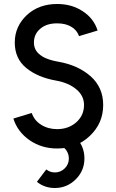

<svg xmlns="http://www.w3.org/2000/svg" viewBox="-20 -732 583 962"><path d="M353 -50 282 -3Q301 5 313 22Q325 41 325 62Q325 91 305 111Q284 132 255 132Q231 132 212 117Q212 117 200 132.5Q188 148 165 179Q203 210 255 210Q316 210 360 166Q403 123 403 62Q403 -5 353 -50ZM266 -712Q175 -712 115 -657Q85 -629 69.5 -594.5Q54 -560 54 -519Q54 -438 112 -391Q170 -344 262 -328Q324 -317 363 -284Q401 -252 401 -206Q401 -154 362 -119Q323 -85 266 -85Q221 -85 186 -107Q152 -128 139 -166L47 -138Q68 -71 129 -29Q189 12 266 12Q364 12 430 -51Q497 -114 497 -206Q497 -294 434 -350Q370 -406 271 -423Q203 -435 174 -463Q150 -485 150 -519Q150 -562 183 -589Q214 -615 266 -615Q309 -615 337 -598Q365 -582 376 -551L469 -579Q450 -640 394 -676Q340 -712 266 -712Z"/></svg>

Font: Unageo
Style: Medium
Weight: 500
Designer: Richard Sepsi
Foundry: Richard Sepsi
Version: Version 2.000